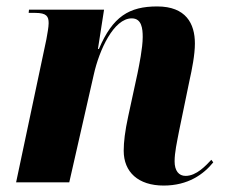

<svg xmlns="http://www.w3.org/2000/svg" viewBox="-20 -566 699 596"><path d="M488 10C564 10 612 -25 642 -62L636 -70C619 -52 590 -20 556 -20C535 -20 522 -36 522 -65C522 -93 529 -123 536 -160L568 -315C576 -351 585 -396 585 -431C585 -493 557 -546 468 -546C381 -546 330 -515 287 -414H284L303 -536H70L69 -526H89C125 -526 131 -515 131 -494C131 -482 127 -461 124 -444L30 0H195L271 -334C288 -411 333 -509 389 -509C420 -509 423 -477 423 -451C423 -417 412 -364 407 -339L378 -205C368 -159 364 -125 364 -98C364 -32 409 10 488 10Z"/></svg>

Font: Noto Serif Display SemiCondensed ExtraBold
Style: Italic
Weight: 800
Width: 4
Italic angle: -12°
Designer: Monotype Design Team
Foundry: Monotype Imaging Inc.
Version: Version 2.009